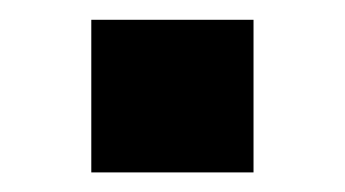

<svg xmlns="http://www.w3.org/2000/svg" viewBox="-20 -176 352 196"><path d="M73.2 0V-155.8H238.8V0Z"/></svg>

Font: Archivo Expanded SemiBold
Style: Regular
Weight: 600
Width: 7
Designer: Hector Gatti
Foundry: Omnibus-Type
Version: Version 2.001